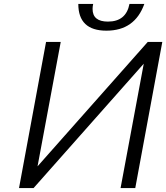

<svg xmlns="http://www.w3.org/2000/svg" viewBox="-20 -951 841 971"><path d="M376 -931.2H451.2Q448.2 -918 448.2 -905.8Q448.2 -841.8 525.9 -841.8Q617.7 -841.8 634.8 -931.2H710Q661.6 -795.9 518.1 -795.9Q376 -795.9 376 -931.2ZM76.2 0 212.9 -738.8H287.1L169.9 -109.9L727.1 -738.8H800.8L664.1 0H589.8L707 -628.9L149.9 0Z"/></svg>

Font: Involve
Style: Italic
Weight: 400
Italic angle: -10.5°
Designer: Stefan Peev
Foundry: Context Ltd.
Version: Version 1.001